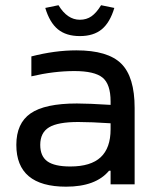

<svg xmlns="http://www.w3.org/2000/svg" viewBox="-20 -700 580 729"><path d="M270 -508.8Q389.2 -508.8 440.2 -458.5Q491.2 -408.2 491.2 -290V0H399.9V-51.8H394Q343.8 8.8 231 8.8Q42 8.8 42 -149.9Q42 -231.9 96.2 -269.5Q150.4 -307.1 272 -307.1Q315.9 -307.1 399.9 -301.8V-314.9Q399.9 -380.4 369.4 -405.3Q338.9 -430.2 262.2 -430.2Q184.6 -430.2 99.1 -410.2V-485.8Q188.5 -508.8 270 -508.8ZM132.8 -149.9Q132.8 -106.9 159.9 -87.4Q187 -67.9 247.1 -67.9Q324.7 -67.9 362.3 -103Q399.9 -138.2 399.9 -209V-231.9Q325.2 -236.8 276.9 -236.8Q199.7 -236.8 166.3 -216.6Q132.8 -196.3 132.8 -149.9ZM151.9 -669.9Q168.5 -614.3 200 -588.6Q231.4 -563 283.2 -563Q335 -563 366.2 -588.6Q397.5 -614.3 414.1 -669.9L363.8 -680.2Q346.2 -651.4 327.4 -638.2Q308.6 -625 283.2 -625Q235.4 -625 202.1 -680.2Z"/></svg>

Font: LT Wave Text
Style: Regular
Weight: 400
Designer: Daniel Lyons
Version: Version 2.5 (Glyphs App)